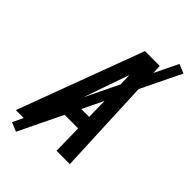

<svg xmlns="http://www.w3.org/2000/svg" viewBox="-289 -899 1061 1061"><g transform="rotate(45 241.5 -368.0)"><path d="M-17 0 257 -735H373L405 0H301L298 -172H146L87 0ZM296 -260 292 -490Q292 -513 291 -535.5Q290 -558 290 -581Q282 -558 274 -535.5Q266 -513 258 -490L178 -260ZM68 84 15 62 442 -820 495 -798Z"/></g></svg>

Font: Iosevka Semibold
Style: Italic
Weight: 600
Italic angle: -9°
Monospace: yes
Designer: Belleve Invis
Foundry: Belleve Invis
Version: Version 32.5.0; ttfautohint (v1.8.4)